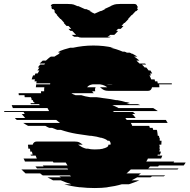

<svg xmlns="http://www.w3.org/2000/svg" viewBox="-127 -940 958 970"><path d="M672 -99H631L622 -89H775Q774 -88 773 -87Q772 -86 770 -84H534Q529 -79 523.5 -74Q518 -69 512 -64H585L572 -54H708L700 -49H641Q640 -48 637.5 -47Q635 -46 633 -44H566L538 -29H577Q564 -23 551 -18.5Q538 -14 524 -9H488Q454 1 414 6H419Q403 8 386 9Q369 10 352 10Q333 10 314.5 9Q296 8 279 6H275Q232 1 198 -9H234Q219 -14 206 -18.5Q193 -23 180 -29H141Q134 -33 127 -36.5Q120 -40 113 -44H181L173 -49H232Q231 -51 229 -52Q227 -53 225 -54H89Q85 -56 82 -59Q79 -62 76 -64H2Q-3 -69 -8.5 -74Q-14 -79 -19 -84H217Q216 -86 215 -87Q214 -88 213 -89H60Q56 -93 52 -99H93Q92 -101 91 -102Q90 -103 89 -104H214L205 -119H143L140 -124H-1Q-2 -128 -4 -131.5Q-6 -135 -8 -139H59L53 -154H29L27 -159H38Q37 -163 36 -166.5Q35 -170 34 -174H26Q26 -178 25.5 -181.5Q25 -185 24 -189H16Q16 -193 15.5 -196Q15 -199 15 -203V-204H14Q14 -206 14.5 -207Q15 -208 15 -209H38Q43 -225 59 -225H249Q265 -225 273 -221Q281 -217 291 -209H268L269 -208Q271 -207 272.5 -206Q274 -205 275 -204H276Q289 -194 308 -189H317Q330 -185 352 -185Q365 -185 376 -186Q387 -187 395 -189H392Q415 -194 421 -204H419Q421 -208 421 -209H431L432 -213Q432 -222 425 -229H417Q408 -238 385 -244H382Q373 -247 361 -249.5Q349 -252 333 -254H327L286 -260Q279 -261 272.5 -262Q266 -263 259 -264Q218 -271 180 -284H162Q148 -289 136 -294H122Q117 -296 112 -298.5Q107 -301 102 -304H15Q8 -308 2 -311.5Q-4 -315 -10 -319H176Q171 -323 166.5 -326.5Q162 -330 157 -334H-42Q-45 -336 -47.5 -339Q-50 -342 -52 -344H0Q-9 -354 -17 -364H-2L-8 -374H-104Q-105 -376 -106 -377Q-107 -378 -107 -379H121Q119 -383 117 -386.5Q115 -390 113 -394H-62L-68 -409H73L71 -414H29L27 -419H47Q47 -421 46.5 -422Q46 -423 46 -424H42L39 -434H33L32 -444H30V-449H-2Q-3 -451 -3 -454Q-3 -457 -3 -459H-32L-33 -469H81Q80 -471 80 -474Q80 -477 80 -479H96V-480Q96 -485 96 -490Q96 -495 97 -499H54Q55 -503 55 -506.5Q55 -510 56 -514H126Q126 -516 126.5 -517Q127 -518 127 -519H56Q58 -525 58 -529H47L50 -539H33Q36 -550 40 -559H48L52 -569H63L72 -584H62Q65 -588 67.5 -591.5Q70 -595 72 -599H64L76 -614H97Q98 -616 99 -617Q100 -618 101 -619H73Q77 -623 81 -626.5Q85 -630 89 -634H105Q111 -639 117 -644.5Q123 -650 130 -654H148Q154 -658 160 -661.5Q166 -665 173 -669H170Q172 -671 175 -672Q178 -673 180 -674H166Q168 -676 171 -677Q174 -678 177 -679H167Q181 -685 196.5 -690Q212 -695 228 -699H243Q266 -704 291.5 -707Q317 -710 345 -710Q398 -710 445 -699H431Q463 -692 493 -679H502Q505 -678 508 -677Q511 -676 514 -674H528Q530 -673 533 -672Q536 -671 538 -669H541Q548 -665 554.5 -661.5Q561 -658 567 -654H550Q558 -650 564.5 -644.5Q571 -639 577 -634H562L578 -619H606L611 -614H590Q594 -610 597.5 -606.5Q601 -603 604 -599H612L624 -584H633L642 -569H631Q634 -564 636 -559H628Q631 -554 633 -549Q635 -544 637 -539H654Q656 -533 656 -529H668Q669 -527 669 -524Q669 -521 670 -519H741V-514H677Q678 -510 678 -503V-499H641Q637 -481 621 -481H421Q407 -481 398.5 -485Q390 -489 381 -497L378 -499H415Q410 -503 401 -507.5Q392 -512 378 -514H342Q321 -511 313 -499H356Q353 -493 353 -487Q353 -482 354 -479H339Q340 -474 347 -469H234Q240 -464 255 -459H284Q292 -456 303.5 -453.5Q315 -451 328 -449H360Q368 -448 377 -447Q386 -446 396 -444H397Q414 -442 430 -439.5Q446 -437 460 -434H466Q478 -432 488.5 -429.5Q499 -427 509 -424H513Q518 -423 522 -422Q526 -421 530 -419H511Q515 -418 518.5 -417Q522 -416 526 -414H568Q571 -413 574.5 -412Q578 -411 581 -409H440Q460 -401 472 -394H647Q653 -390 659 -386.5Q665 -383 670 -379H442Q444 -378 446 -377Q448 -376 449 -374H545Q548 -372 551 -369Q554 -366 556 -364H541Q551 -355 558 -344H506Q508 -342 510 -339Q512 -336 513 -334H711L720 -319H534Q536 -315 538 -311.5Q540 -308 541 -304H627L630 -294H644L647 -284H665Q667 -280 667.5 -274.5Q668 -269 669 -264L670 -254H676Q677 -252 677 -249Q677 -246 677 -244H680V-229H689V-226Q689 -222 688.5 -218Q688 -214 688 -209H678V-204H680Q680 -200 679.5 -196.5Q679 -193 678 -189H681L678 -174H686Q685 -170 684 -166.5Q683 -163 681 -159H670Q670 -158 669.5 -157Q669 -156 669 -154H693L687 -139H620Q619 -135 616.5 -131.5Q614 -128 612 -124H753L750 -119H811Q809 -115 806.5 -111.5Q804 -108 801 -104H676Q675 -103 674 -102Q673 -101 672 -99ZM412 -514H442Q439 -515 435.5 -515Q432 -515 428 -515Q424 -515 420 -515Q416 -515 412 -514ZM566 -894H571L569 -891L562 -884H559L554 -879L540 -864H538L520 -844H522L503 -824H500L487 -809H497L483 -794H469L460 -784H470L456 -769Q455 -768 453.5 -767Q452 -766 451 -764H430Q423 -757 416 -754H434Q427 -750 415 -750H285Q274 -750 267 -754H249Q242 -757 235 -764H257Q256 -766 254.5 -767Q253 -768 252 -769L238 -784H229L219 -794H233L219 -809H209L195 -824H198L180 -844H178L160 -864H162L148 -879H151L147 -884H151L145 -891Q143 -893 143 -894H136Q133 -899 133 -904Q133 -906 133.5 -907Q134 -908 134 -909H129Q132 -920 144 -920H215Q225 -920 235 -919Q245 -918 255 -913L264 -909H269L302 -894H309L331 -884H326L337 -879H334L351 -871L369 -879L380 -884H383L405 -894H400L433 -909H431L440 -913Q451 -918 460.5 -919Q470 -920 480 -920H551Q564 -920 566 -909H568V-904Q568 -900 566 -894Z"/></svg>

Font: Rubik Glitch
Style: Regular
Weight: 400
Designer: Hubert and Fischer, NaN
Foundry: Hubert and Fischer, NaN
Version: Version 2.200